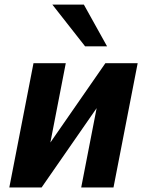

<svg xmlns="http://www.w3.org/2000/svg" viewBox="-20 -825 642 845"><path d="M210.4 -804.7H349.1L451.2 -621.1H354.5ZM127.4 -546.9H269.5L201.7 -197.8L443.8 -546.9H585.9L479.5 0H337.4L405.3 -349.1L163.1 0H21Z"/></svg>

Font: Hack
Style: Bold Italic
Weight: 700
Italic angle: -11°
Monospace: yes
Designer: Christopher Simpkins
Foundry: Christopher Simpkins
Version: Version 2.017; ttfautohint (v1.4.1) -l 4 -r 80 -G 350 -x 0 -